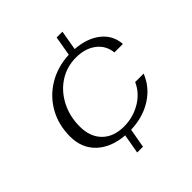

<svg xmlns="http://www.w3.org/2000/svg" viewBox="-194 -850 1008 1008"><g transform="rotate(-45 309.5 -346.0)"><path d="M507 -252H570Q541 -179 473.5 -136Q406 -93 315 -90L296 17H253L272 -91Q175 -99 119 -152Q63 -205 63 -292Q63 -377 101 -445.5Q139 -514 207 -555Q275 -596 362 -600L381 -709H424L405 -599Q491 -593 544.5 -550.5Q598 -508 603 -439H540Q534 -496 490 -529.5Q446 -563 378 -563Q310 -563 255 -527.5Q200 -492 168 -430Q136 -368 136 -293Q136 -216 180 -172Q224 -128 301 -128Q368 -128 425 -161.5Q482 -195 507 -252Z"/></g></svg>

Font: Fahkwang Light
Style: Italic
Weight: 300
Italic angle: -10°
Version: Version 1.000; ttfautohint (v1.6)